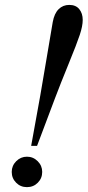

<svg xmlns="http://www.w3.org/2000/svg" viewBox="-20 -750 357 782"><path d="M151.9 -49.8Q151.9 -23.9 134 -5.9Q116.2 12.2 89.8 12.2Q63.5 12.2 45.7 -5.9Q27.8 -23.9 27.8 -49.8Q27.8 -75.2 46.1 -93.5Q64.5 -111.8 89.8 -111.8Q115.2 -111.8 133.5 -93.5Q151.9 -75.2 151.9 -49.8ZM130.9 -155.8H106.9L144 -360.8Q147.5 -380.4 169.9 -512.9Q192.4 -645.5 194.8 -660.2Q201.2 -695.3 218.8 -712.6Q236.3 -730 262.2 -730Q289.1 -730 303 -712.6Q316.9 -695.3 316.9 -668.9Q316.9 -644 304.9 -607.9Q293 -571.8 259.5 -490Q226.1 -408.2 204.1 -350.1Z"/></svg>

Font: Flanker Steampunk
Style: Italic
Weight: 400
Italic angle: -12°
Designer: Alexey Kryukov, Leonardo Di Lena
Foundry: Alexey Kryukov, Leonardo Di Lena
Version: 1.210